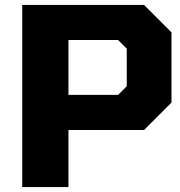

<svg xmlns="http://www.w3.org/2000/svg" viewBox="-20 -757 729 777"><path d="M70 0V-737H563L674 -626V-342L563 -231H257V0ZM257 -373H458L493 -408V-560L458 -595H257Z"/></svg>

Font: Tomorrow
Style: Bold
Weight: 700
Designer: Tony de Marco, Monica Rizzolli
Foundry: Just in Type
Version: Version 2.002